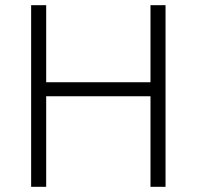

<svg xmlns="http://www.w3.org/2000/svg" viewBox="-20 -720 758 740"><path d="M100 0V-700H158V-403H560V-700H618V0H560V-349H158V0Z"/></svg>

Font: Geologica-Sharp
Style: Regular
Weight: 100
Designer: Sindre Bremnes, Frode Helland
Foundry: Monokrom Skriftforlag AS
Version: Version 1.010;gftools[0.9.28]